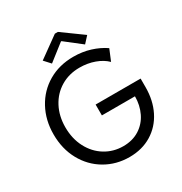

<svg xmlns="http://www.w3.org/2000/svg" viewBox="-208 -1067 1163 1227"><g transform="rotate(-30 374.0 -453.0)"><path d="M43.9 -360.4Q43.9 -465.3 89.4 -549.1Q134.8 -632.8 215.8 -680.2Q296.9 -727.5 400.4 -727.5Q466.8 -727.5 524.7 -709.5Q582.5 -691.4 627.9 -660.2L593.8 -578.1Q561.5 -610.4 510.5 -628.9Q459.5 -647.5 400.4 -647.5Q322.3 -647.5 261.2 -610.8Q200.2 -574.2 166 -509.3Q131.8 -444.3 131.8 -362.3Q131.8 -277.8 166.3 -211.9Q200.7 -146 260.5 -109.1Q320.3 -72.3 393.6 -72.3Q461.9 -72.3 512.5 -104.2Q563 -136.2 589.6 -190.9Q616.2 -245.6 616.2 -311.5H372.1V-391.6H704.1V-328.1Q704.1 -231 666 -154.8Q627.9 -78.6 557.4 -35.4Q486.8 7.8 393.6 7.8Q295.4 7.8 215.6 -39.1Q135.7 -85.9 89.8 -169.7Q43.9 -253.4 43.9 -360.4ZM219.7 -803.7 373 -914.1H395.5L547.9 -803.7L505.9 -757.8L385.7 -851.6H381.8L261.7 -757.8Z"/></g></svg>

Font: Reddit Sans Strawberry
Style: Regular
Weight: 400
Designer: Stephen Hutchings
Foundry: Reddit
Version: Version 1.013